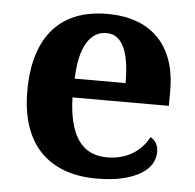

<svg xmlns="http://www.w3.org/2000/svg" viewBox="-45 -594 661 650"><g transform="rotate(5 285.5 -269.5)"><path d="M296.9 -483.9Q254.9 -483.9 230.2 -442.4Q205.6 -400.9 203.1 -320.8H376Q376 -358.9 371.6 -389.2Q367.2 -419.4 357.7 -440.4Q348.1 -461.4 333.3 -472.7Q318.4 -483.9 296.9 -483.9ZM306.2 9.8Q242.7 9.8 194.1 -8.8Q145.5 -27.3 112.8 -62.5Q80.1 -97.7 63.5 -148.7Q46.9 -199.7 46.9 -265.1Q46.9 -335.4 63.5 -388.7Q80.1 -441.9 111.8 -477.5Q143.6 -513.2 189.7 -531Q235.8 -548.8 294.9 -548.8Q349.1 -548.8 392.6 -533.4Q436 -518.1 466.3 -487.8Q496.6 -457.5 512.7 -412.6Q528.8 -367.7 528.8 -308.1V-256.8H201.2Q202.6 -206.5 212.2 -170.4Q221.7 -134.3 238.5 -110.8Q255.4 -87.4 279.5 -76.2Q303.7 -64.9 335 -64.9Q360.8 -64.9 382.8 -71Q404.8 -77.1 422.6 -88.1Q440.4 -99.1 453.9 -114Q467.3 -128.9 476.1 -146Q502.9 -131.3 502.9 -97.2Q502.9 -75.7 491.2 -56.4Q479.5 -37.1 455.1 -22.5Q430.7 -7.8 393.8 1Q356.9 9.8 306.2 9.8Z"/></g></svg>

Font: Droid Serif
Style: Bold
Weight: 700
Designer: Monotype Design team
Foundry: Monotype Imaging Inc.
Version: Version 1.03